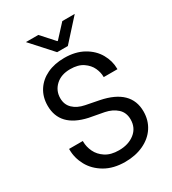

<svg xmlns="http://www.w3.org/2000/svg" viewBox="-217 -1027 1033 1151"><g transform="rotate(-30 299.5 -452.0)"><path d="M52 -223V-228H147V-223Q147 -188 163.5 -153Q180 -118 216 -94.5Q252 -71 308 -71Q374 -71 417 -105Q460 -139 460 -197Q460 -245 428.5 -273.5Q397 -302 348 -312L246 -331Q70 -370 70 -516Q70 -576 99 -621Q128 -666 179.5 -690.5Q231 -715 299 -715Q376 -715 431 -684Q486 -653 514 -603.5Q542 -554 542 -501V-497H447V-500Q447 -530 432.5 -561.5Q418 -593 384.5 -616Q351 -639 296 -639Q233 -639 195.5 -604Q158 -569 158 -517Q158 -473 187 -445Q216 -417 266 -407L358 -389Q551 -350 551 -200Q551 -139 520.5 -92Q490 -45 434 -18.5Q378 8 306 8Q225 8 167.5 -25.5Q110 -59 81 -112Q52 -165 52 -223ZM234 -912 314 -823H318L400 -912H486L354 -766H280L148 -912Z"/></g></svg>

Font: Be Vietnam
Style: Regular
Weight: 400
Designer: Gabriel Lam
Foundry: TypeRant
Version: Version 4.000